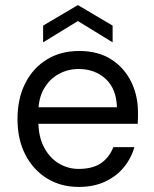

<svg xmlns="http://www.w3.org/2000/svg" viewBox="-20 -725 607 757"><path d="M290 12Q220 12 165.5 -21.5Q111 -55 80 -115Q49 -175 49 -256Q49 -337 80 -397.5Q111 -458 165.5 -491Q220 -524 292 -524Q367 -524 418.5 -491Q470 -458 497 -403Q524 -348 524 -283Q524 -273 524 -262Q524 -251 523 -237H112V-302H441Q439 -375 396.5 -414Q354 -453 290 -453Q248 -453 212 -433.5Q176 -414 153.5 -375.5Q131 -337 131 -279V-251Q131 -187 153.5 -144.5Q176 -102 212 -80.5Q248 -59 290 -59Q345 -59 378 -81.5Q411 -104 427 -145H510Q497 -100 467.5 -64.5Q438 -29 393.5 -8.5Q349 12 290 12ZM150 -558V-624L287 -705L424 -624V-558L287 -642Z"/></svg>

Font: DM Sans 12pt
Style: Regular
Weight: 400
Version: Version 4.004;gftools[0.9.30]